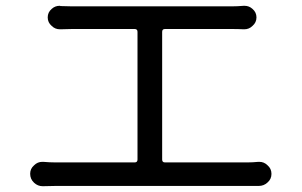

<svg xmlns="http://www.w3.org/2000/svg" viewBox="-20 -685 1040 662"><path d="M539.1 -134.8Q539.1 -125 548.8 -125H833Q850.6 -125 871.1 -127Q873 -127 874 -127Q890.6 -127 902.3 -115.2Q916 -103.5 916 -85.4Q916 -67.4 902.3 -55.7Q889.6 -43.9 872.1 -43.9Q871.1 -43.9 871.1 -43.9Q856.4 -43.9 833 -43.9H171.9Q150.4 -43.9 128.9 -43Q127.9 -43 127 -43Q110.4 -43 97.7 -54.7Q84 -67.4 84 -85.9Q84 -103.5 97.7 -115.2Q109.4 -127 126 -127Q127.9 -127 128.9 -127Q151.4 -125 171.9 -125H444.3Q454.1 -125 454.1 -134.8V-575.2Q454.1 -585 444.3 -585H228.5Q210.9 -585 188.5 -584Q187.5 -584 186.5 -584Q169.9 -584 158.2 -595.7Q144.5 -607.4 144.5 -625Q144.5 -642.6 158.2 -654.3Q169.9 -665 185.5 -665Q187.5 -665 188.5 -664.1Q211.9 -663.1 228.5 -663.1H779.3Q797.9 -663.1 820.3 -665Q822.3 -665 823.2 -665Q838.9 -665 850.6 -654.3Q864.3 -642.6 864.3 -625Q864.3 -607.4 850.6 -595.7Q838.9 -584 822.3 -584Q821.3 -584 820.3 -584Q800.8 -585 779.3 -585H548.8Q539.1 -585 539.1 -575.2Z"/></svg>

Font: Gen Jyuu GothicX Regular
Style: Regular
Weight: 400
Designer: [Source Han Sans]
Ryoko NISHIZUKA  (kana & ideographs); Paul D. Hunt (Latin, Greek & Cyrillic); Wenlong ZHANG  (bopomofo
Version: Version 1.002.20150607